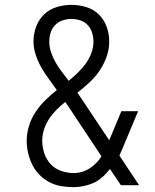

<svg xmlns="http://www.w3.org/2000/svg" viewBox="-20 -763 640 791"><path d="M281 8Q256 8 230.5 3.5Q205 -1 182.5 -13Q160 -25 142 -43.5Q124 -62 113 -84.5Q102 -107 96 -132Q90 -157 90 -182Q90 -214 99.5 -244.5Q109 -275 126.5 -301.5Q144 -328 167 -350.5Q190 -373 214 -392Q198 -415 181 -438Q164 -461 150 -485.5Q136 -510 127 -537.5Q118 -565 118 -593Q118 -624 129 -653.5Q140 -683 162 -704Q184 -725 214 -734Q244 -743 274 -743Q305 -743 335 -734Q365 -725 387 -703.5Q409 -682 419.5 -652.5Q430 -623 430 -592Q430 -560 419 -529Q408 -498 390 -471.5Q372 -445 348 -423Q324 -401 299 -381Q303 -375 307.5 -368.5Q312 -362 316 -356L430 -185L480 -305H549L485 -152Q482 -145 478.5 -137Q475 -129 472 -122L553 0H478L433 -67Q421 -51 406.5 -37.5Q392 -24 375 -14Q353 -3 329 2.5Q305 8 281 8ZM263 -430Q282 -446 300 -463Q318 -480 332.5 -500Q347 -520 356 -543.5Q365 -567 365 -591Q365 -610 359.5 -628Q354 -646 341.5 -659.5Q329 -673 311 -679Q293 -685 274 -685Q256 -685 238 -679Q220 -673 207 -659.5Q194 -646 188.5 -628Q183 -610 183 -592Q183 -569 190.5 -547Q198 -525 209.5 -505Q221 -485 235 -467Q249 -449 263 -430ZM283 -50Q301 -50 318 -55Q335 -60 349.5 -69.5Q364 -79 376.5 -91.5Q389 -104 398 -119L262 -324Q259 -328 255.5 -333Q252 -338 249 -343Q230 -328 213 -311Q196 -294 182.5 -273.5Q169 -253 161.5 -230Q154 -207 154 -183Q154 -157 162.5 -131.5Q171 -106 188.5 -87Q206 -68 231.5 -59Q257 -50 283 -50Z"/></svg>

Font: Iosevka Curly Slab LtEx
Style: Regular
Weight: 300
Width: 7
Monospace: yes
Designer: Belleve Invis
Foundry: Belleve Invis
Version: Version 11.1.0; ttfautohint (v1.8.3)